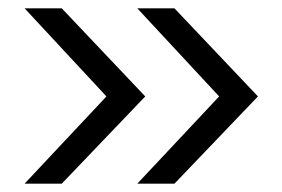

<svg xmlns="http://www.w3.org/2000/svg" viewBox="-20 -547 676 460"><path d="M505 -316 309 -107H398L598 -316L398 -527H309ZM235 -316 39 -107H128L328 -316L128 -527H39Z"/></svg>

Font: Be Vietnam
Style: Regular
Weight: 400
Designer: Gabriel Lam
Foundry: TypeRant
Version: Version 4.000